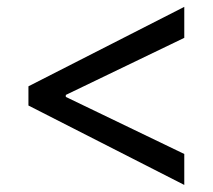

<svg xmlns="http://www.w3.org/2000/svg" viewBox="-20 -559 617 557"><path d="M62.5 -252.9V-308.6L514.6 -539.1V-449.2L168 -282.2L170.9 -288.1V-273.4L168 -279.3L514.6 -112.3V-22.5Z"/></svg>

Font: Inter Display V
Style: Regular
Weight: 400
Designer: Rasmus Andersson
Foundry: rsms
Version: Version 3.015;git-src